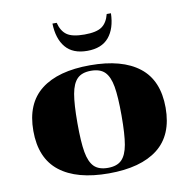

<svg xmlns="http://www.w3.org/2000/svg" viewBox="-81 -799 886 892"><g transform="rotate(-10 362.0 -353.5)"><path d="M224 -719H244Q254 -679 279.5 -661Q305 -643 362 -643Q419 -643 444.5 -661Q470 -679 480 -719H500Q498 -647 464 -606.5Q430 -566 362 -566Q294 -566 260 -606.5Q226 -647 224 -719ZM362 12Q211 12 130.5 -51Q50 -114 50 -243Q50 -372 130.5 -435Q211 -498 362 -498Q513 -498 593.5 -435Q674 -372 674 -243Q674 -114 593.5 -51Q513 12 362 12ZM362 -14Q405 -14 427 -36Q449 -58 457.5 -106Q466 -154 466 -243Q466 -332 457.5 -380Q449 -428 427 -450Q405 -472 362 -472Q319 -472 297 -450Q275 -428 266.5 -380Q258 -332 258 -243Q258 -154 266.5 -106Q275 -58 297 -36Q319 -14 362 -14Z"/></g></svg>

Font: Chonburi
Style: Regular
Weight: 400
Designer: Thanarat Vachiruckul and Stawix Ruecha
Foundry: Cadson Demak & Katatrad
Version: Version 1.000